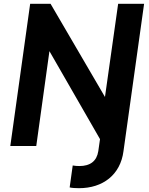

<svg xmlns="http://www.w3.org/2000/svg" viewBox="-20 -765 781 1006"><path d="M394 221C519 221 611 151 627 27L735 -745H599L530 -257L245 -745H138L34 0H170L239 -497L504 -36L495 27C487 79 453 105 396 105C383 105 372 104 361 102L345 217C356 220 377 221 394 221Z"/></svg>

Font: Plus Jakarta Sans
Style: Bold Italic
Weight: 700
Italic angle: -8°
Designer: Gumpita Rahayu
Foundry: Tokotype
Version: Version 2.071;gftools[0.9.30]